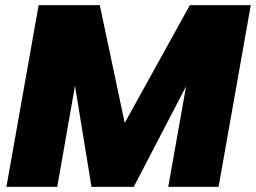

<svg xmlns="http://www.w3.org/2000/svg" viewBox="-20 -725 993 745"><path d="M4.9 0 129.9 -705.1H367.2L463.9 -248L716.8 -705.1H953.1L828.1 0H632.8L702.1 -390.1L499 0H335L271 -392.1L202.1 0Z"/></svg>

Font: Poppins ExtraBold
Style: Italic
Weight: 800
Italic angle: -10°
Designer: Ninad Kale (Devanagari), Jonny Pinhorn (Latin)
Foundry: Indian Type Foundry
Version: Version 3.200;PS 1.000;hotconv 16.6.54;makeotf.lib2.5.65590